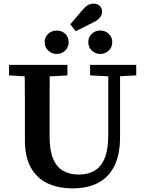

<svg xmlns="http://www.w3.org/2000/svg" viewBox="-20 -1021 797 1057"><path d="M380 16Q301 16 241.5 -12Q182 -40 149.5 -99Q117 -158 117 -249V-361Q117 -412 117 -462Q117 -512 116.5 -563Q116 -614 115 -664H254Q254 -614 253.5 -563.5Q253 -513 253 -462.5Q253 -412 253 -361V-270Q253 -194 272 -148Q291 -102 327 -81Q363 -60 414 -60Q465 -60 501.5 -82Q538 -104 557 -151.5Q576 -199 576 -276V-664H641V-267Q641 -171 610 -108Q579 -45 520.5 -14.5Q462 16 380 16ZM30 -606V-664H351V-606L217 -598H159ZM476 -606V-664H730V-606L620 -600H592ZM292 -724Q265 -724 245.5 -742.5Q226 -761 226 -789Q226 -817 245.5 -835Q265 -853 292 -853Q320 -853 339 -835Q358 -817 358 -789Q358 -761 339 -742.5Q320 -724 292 -724ZM397 -849 367 -887 433 -965Q448 -983 463 -992Q478 -1001 495 -1001Q516 -1001 529 -988.5Q542 -976 542 -957Q542 -946 537 -935.5Q532 -925 521.5 -915.5Q511 -906 494 -898ZM532 -724Q505 -724 485.5 -742.5Q466 -761 466 -789Q466 -817 485.5 -835Q505 -853 532 -853Q559 -853 578.5 -835Q598 -817 598 -789Q598 -761 578.5 -742.5Q559 -724 532 -724Z"/></svg>

Font: Source Serif 4 SemiBold
Style: Regular
Weight: 600
Designer: Frank Grießhammer
Foundry: Adobe Systems Incorporated
Version: Version 4.004;hotconv 1.0.116;makeotfexe 2.5.65601